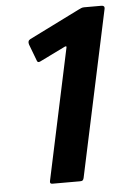

<svg xmlns="http://www.w3.org/2000/svg" viewBox="-50 -710 487 747"><g transform="rotate(-5 193.0 -336.5)"><path d="M124 0Q113 0 116 -12L225 -523Q227 -530 219 -527L119 -478Q109 -473 106 -481L81 -547Q76 -562 88 -568L283 -665Q291 -669 296 -671Q301 -673 307 -673H374Q388 -673 386 -661L247 -11Q245 -4 242 -2Q239 0 232 0Z"/></g></svg>

Font: Glory Thin
Style: Bold Italic
Weight: 700
Italic angle: -12°
Version: Version 1.011